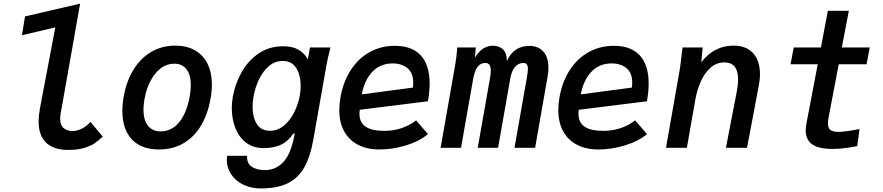

<svg xmlns="http://www.w3.org/2000/svg" viewBox="-20 -810 4840 1052"><path d="M191.5 -145Q191.5 -175 198.5 -214L283 -660L100.5 -617L117 -720L419 -790L312.5 -188.5Q309.5 -173 309.5 -160Q309.5 -124 328.8 -108Q348 -92 377.5 -92Q402 -92 428.5 -105.2Q455 -118.5 475.5 -142L543 -61.5Q518.5 -39 498.8 -25Q479 -11 442.5 0.2Q406 11.5 353 11.5Q273.5 11.5 232.5 -28.5Q191.5 -68.5 191.5 -145Z M650.5 -202Q650.5 -241.5 658.5 -284.5Q674 -369 713.2 -431.2Q752.5 -493.5 810.8 -526.8Q869 -560 940 -560Q1003 -560 1048 -534.5Q1093 -509 1117 -460.8Q1141 -412.5 1141 -346Q1141 -310 1133.5 -268.5Q1118 -182 1080 -119.8Q1042 -57.5 983.8 -24.2Q925.5 9 851.5 9Q754 9 702.2 -46.5Q650.5 -102 650.5 -202ZM1019.5 -282Q1025.5 -315 1025.5 -343Q1025.5 -399.5 1002 -430.2Q978.5 -461 934 -461Q895.5 -461 862.5 -437Q829.5 -413 805.8 -369Q782 -325 771.5 -266Q766 -234 766 -209.5Q766 -152.5 790.8 -121.2Q815.5 -90 860 -90Q921 -90 962.2 -141Q1003.5 -192 1019.5 -282Z M1222.5 66Q1222.5 55 1224 43.5H1334Q1331 83 1358 102.5Q1385 122 1431 122Q1492 122 1533.8 76.5Q1575.5 31 1595 -78.5H1587.5Q1558.5 -35 1518.8 -16.8Q1479 1.5 1425 1.5Q1366.5 1.5 1327.2 -29.2Q1288 -60 1269 -110Q1250 -160 1250 -218Q1250 -247.5 1255.5 -279Q1267.5 -348 1302.2 -411.5Q1337 -475 1395.2 -515.8Q1453.5 -556.5 1531 -556.5Q1581.5 -556.5 1612.8 -539Q1644 -521.5 1660 -495.5L1666.5 -484L1678.5 -550H1790.5Q1776 -493 1769.5 -457.5L1697.5 -49Q1680.5 48.5 1647 107.5Q1613.5 166.5 1555.8 194.5Q1498 222.5 1408.5 222.5Q1356 222.5 1313.5 202Q1271 181.5 1246.8 145.5Q1222.5 109.5 1222.5 66ZM1622.5 -286Q1627.5 -315 1627.5 -339.5Q1627.5 -398 1603.2 -437Q1579 -476 1529 -476Q1485 -476 1451.5 -446.2Q1418 -416.5 1397.5 -371.8Q1377 -327 1369 -280Q1364 -251 1364 -225Q1364 -168.5 1386.8 -131Q1409.5 -93.5 1460 -93.5Q1502 -93.5 1536.2 -122.2Q1570.5 -151 1592.2 -195.2Q1614 -239.5 1622.5 -286Z M1839 -207.5Q1839 -239.5 1846 -280Q1861.5 -364 1902.5 -427Q1943.5 -490 2005.5 -524.5Q2067.5 -559 2143.5 -559Q2237.5 -559 2285.8 -506.2Q2334 -453.5 2334 -352.5Q2334 -307 2324.5 -255L1951 -208.5Q1949.5 -197.5 1949.5 -187Q1949.5 -139 1983 -116Q2016.5 -93 2086 -93Q2137.5 -93 2182 -108.5Q2226.5 -124 2260 -150.5L2325 -75Q2276 -35 2203.2 -13Q2130.5 9 2058 9Q1992 9 1942.5 -16.2Q1893 -41.5 1866 -90Q1839 -138.5 1839 -207.5ZM2244 -358Q2244 -410 2213 -436.2Q2182 -462.5 2131 -462.5Q2063.5 -462.5 2020 -416.5Q1976.5 -370.5 1962.5 -293L2242 -330Q2244 -343.5 2244 -358Z M2485 -550H2587L2582 -494.5Q2622.5 -559.5 2680 -559.5Q2715 -559.5 2735.8 -539.8Q2756.5 -520 2757.5 -476Q2795 -558.5 2880.5 -558.5Q2928.5 -558.5 2956.8 -527.8Q2985 -497 2985 -438.5Q2985 -414.5 2980 -388L2912 0H2799L2866.5 -383Q2872.5 -419 2872.5 -432.5Q2872.5 -449.5 2866.5 -457.2Q2860.5 -465 2847.5 -465Q2821.5 -465 2802.5 -444Q2783.5 -423 2776 -380.5L2709 0H2597.5L2665 -383Q2669 -404.5 2669 -423.5Q2669 -445.5 2661.5 -455.2Q2654 -465 2638 -465Q2588.5 -465 2573 -380.5L2506 0H2394L2471 -437Q2482.5 -501 2485 -550Z M3039 -207.5Q3039 -239.5 3046 -280Q3061.5 -364 3102.5 -427Q3143.5 -490 3205.5 -524.5Q3267.5 -559 3343.5 -559Q3437.5 -559 3485.8 -506.2Q3534 -453.5 3534 -352.5Q3534 -307 3524.5 -255L3151 -208.5Q3149.5 -197.5 3149.5 -187Q3149.5 -139 3183 -116Q3216.5 -93 3286 -93Q3337.5 -93 3382 -108.5Q3426.5 -124 3460 -150.5L3525 -75Q3476 -35 3403.2 -13Q3330.5 9 3258 9Q3192 9 3142.5 -16.2Q3093 -41.5 3066 -90Q3039 -138.5 3039 -207.5ZM3444 -358Q3444 -410 3413 -436.2Q3382 -462.5 3331 -462.5Q3263.5 -462.5 3220 -416.5Q3176.5 -370.5 3162.5 -293L3442 -330Q3444 -343.5 3444 -358Z M3715.5 -515.5 3719.5 -550H3830L3822.5 -469Q3893 -560 3999 -560Q4069 -560 4106.5 -518.5Q4144 -477 4144 -403.5Q4144 -374 4137 -337.5L4073 0H3957.5L4016.5 -306Q4024 -344.5 4024 -375.5Q4024 -468 3949.5 -468Q3905 -468 3872 -438Q3839 -408 3819 -362Q3799 -316 3790 -265L3743.5 0H3629L3703.5 -423Q3709.5 -459 3715.5 -515.5Z M4394.5 -95.5Q4394.5 -111.5 4398.5 -133L4460.5 -458H4311.5L4329 -550H4478L4516 -751H4631L4592.5 -550H4745.5L4728 -458H4575.5L4521 -172.5Q4516.5 -150 4516.5 -134.5Q4516.5 -107.5 4530.2 -97.5Q4544 -87.5 4575 -87.5Q4612 -87.5 4689.5 -103L4677 -9.5Q4601.5 6 4541 6Q4464 6 4429.2 -19.8Q4394.5 -45.5 4394.5 -95.5Z"/></svg>

Font: JuliaMono SemiBold
Style: Italic
Weight: 600
Italic angle: -9°
Monospace: yes
Designer: cormullion
Foundry: corm
Version: Version 0.056; ttfautohint (v1.8.4)